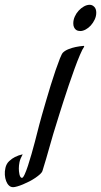

<svg xmlns="http://www.w3.org/2000/svg" viewBox="-221 -568 423 804"><path d="M-128.9 176.8Q-124.5 176.8 -117.9 162.6Q-111.3 148.4 -104 126.2Q-96.7 104 -89.1 77.4Q-81.5 50.8 -75 26.1Q-68.4 1.5 -63.5 -18.6Q-58.6 -38.6 -56.2 -46.9Q-52.7 -60.5 -45.2 -86.9Q-37.6 -113.3 -28.3 -145.3Q-19 -177.2 -8.5 -211.4Q2 -245.6 12 -274.4Q22 -303.2 30 -323.5Q38.1 -343.8 43 -348.1Q52.2 -356.9 66.9 -362.5Q81.5 -368.2 95.7 -371.1Q111.8 -374.5 129.9 -376L131.8 -373Q124.5 -363.3 113.8 -338.1Q103 -313 91.1 -280Q79.1 -247.1 66.7 -210.4Q54.2 -173.8 44.2 -142.1Q34.2 -110.4 26.9 -87.6Q19.5 -64.9 18.1 -59.1Q1.5 -7.3 -12.9 44.7Q-27.3 96.7 -43 147Q-44.9 153.8 -53.2 161.4Q-61.5 168.9 -73 176.8Q-84.5 184.6 -98.1 191.7Q-111.8 198.7 -124.8 204.1Q-137.7 209.5 -148.7 212.6Q-159.7 215.8 -166 215.8Q-176.3 215.8 -183.6 208.7Q-190.9 201.7 -195.3 190.2Q-199.7 178.7 -200.7 164.3Q-201.7 149.9 -198.2 134.8Q-194.3 117.7 -182.6 106.7Q-170.9 95.7 -158.2 89.4Q-143.6 82 -126 78.1Q-136.7 97.7 -139.4 111.3Q-142.1 125 -142.1 137.2Q-142.1 142.1 -141.6 148.9Q-141.1 155.8 -139.6 161.9Q-138.2 168 -135.7 172.4Q-133.3 176.8 -128.9 176.8ZM154.8 -547.9Q165.5 -547.9 173.8 -539.3Q182.1 -530.8 182.1 -515.1Q182.1 -500 175.5 -486.1Q168.9 -472.2 159.2 -461.4Q149.4 -450.7 137.5 -444.3Q125.5 -438 115.2 -438Q110.8 -438 105.7 -439.2Q100.6 -440.4 96.2 -444.1Q91.8 -447.8 88.9 -454.1Q85.9 -460.4 85.9 -470.2Q85.9 -484.4 92 -498.3Q98.1 -512.2 108.2 -523.2Q118.2 -534.2 130.4 -541Q142.6 -547.9 154.8 -547.9Z"/></svg>

Font: Romanesco
Style: Regular
Weight: 400
Designer: Astigmatic (AOETI)
Foundry: Astigmatic (AOETI)
Version: Version 1.000